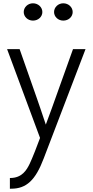

<svg xmlns="http://www.w3.org/2000/svg" viewBox="-20 -796 564 1165"><path d="M421 -723C421 -752 396 -776 364 -776C333 -776 308 -752 308 -723C308 -695 332 -671 364 -671C397 -671 421 -695 421 -723ZM237 -723C237 -752 212 -776 180 -776C149 -776 124 -752 124 -723C124 -695 148 -671 180 -671C213 -671 237 -695 237 -723ZM48 349C140 349 195 298 245 166C259 130 499 -498 499 -498H423L317 -202C317 -202 277 -89 258 -40C245 -81 204 -199 204 -199L99 -498H23L223 41C212 73 173 172 160 198C142 235 114 284 42 284H40V349Z"/></svg>

Font: LINE Seed JP App_OTF Regular
Style: Regular
Weight: 400
Designer: LY Corporation & Fontrix & Fontworks
Version: Version 1.002